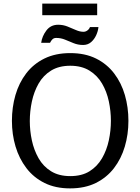

<svg xmlns="http://www.w3.org/2000/svg" viewBox="-20 -1032 777 1063"><path d="M368 11Q287 11 226.5 -19Q166 -49 126 -101.5Q86 -154 66 -221Q46 -288 46 -363Q46 -438 65.5 -505.5Q85 -573 125 -625.5Q165 -678 226 -708Q287 -738 369 -738Q451 -738 511.5 -708Q572 -678 612 -625.5Q652 -573 671.5 -505.5Q691 -438 691 -363Q691 -288 671 -220.5Q651 -153 611 -101Q571 -49 510.5 -19Q450 11 368 11ZM369 -57Q433 -57 476 -84Q519 -111 545 -156Q571 -201 582.5 -255Q594 -309 594 -363Q594 -417 582.5 -471Q571 -525 545 -569.5Q519 -614 475.5 -641Q432 -668 369 -668Q306 -668 262.5 -641Q219 -614 193.5 -569Q168 -524 156.5 -470Q145 -416 145 -362Q145 -308 156.5 -254.5Q168 -201 193.5 -156Q219 -111 262.5 -84Q306 -57 369 -57ZM525 -882Q523 -860 512.5 -837Q502 -814 484 -798.5Q466 -783 440 -783Q412 -783 387.5 -793Q363 -803 340 -812.5Q317 -822 291 -822Q278 -822 270 -814Q262 -806 257 -795H208Q213 -832 237 -863.5Q261 -895 302 -895Q329 -895 353 -885.5Q377 -876 399.5 -866Q422 -856 442 -856Q454 -856 464 -863.5Q474 -871 478 -882ZM214 -1012H518V-948H214Z"/></svg>

Font: Rosario Light
Style: Regular
Weight: 400
Version: Version 1.101; ttfautohint (v1.8.1.43-b0c9)